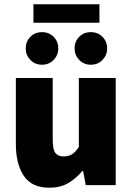

<svg xmlns="http://www.w3.org/2000/svg" viewBox="-20 -864 618 896"><path d="M210 12Q128 12 91 -43.5Q54 -99 54 -192V-500H226V-214Q226 -166 238.5 -150Q251 -134 276 -134Q300 -134 316 -144Q332 -154 348 -178V-500H520V0H380L368 -66H364Q334 -30 297.5 -9Q261 12 210 12ZM176 -562Q143 -562 121.5 -584.5Q100 -607 100 -638Q100 -670 121.5 -692Q143 -714 176 -714Q209 -714 230.5 -692Q252 -670 252 -638Q252 -607 230.5 -584.5Q209 -562 176 -562ZM404 -562Q371 -562 349.5 -584.5Q328 -607 328 -638Q328 -670 349.5 -692Q371 -714 404 -714Q437 -714 458.5 -692Q480 -670 480 -638Q480 -607 458.5 -584.5Q437 -562 404 -562ZM136 -758V-844H444V-758Z"/></svg>

Font: Source Sans 3 Black
Style: Regular
Weight: 900
Designer: Paul D. Hunt
Foundry: Adobe
Version: Version 3.046;hotconv 1.0.118;makeotfexe 2.5.65603